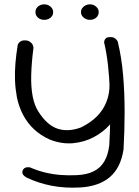

<svg xmlns="http://www.w3.org/2000/svg" viewBox="-20 -658 645 889"><path d="M351 210Q281 214 219 202Q157 190 103 164Q103 164 99.5 162Q96 160 91.5 156Q87 152 84.5 145.5Q82 139 85 131Q88 124 93.5 120.5Q99 117 105 116.5Q111 116 115 116.5Q119 117 119 117Q153 132 188 140.5Q223 149 259.5 152Q296 155 335 153Q382 151 414 135Q446 119 463.5 88.5Q481 58 486 14Q490 -54 490.5 -118Q491 -182 488.5 -241.5Q486 -301 480 -356Q474 -411 462 -462Q462 -462 463 -468Q464 -474 469.5 -480Q475 -486 488 -486Q502 -487 510 -482Q518 -477 521.5 -471.5Q525 -466 525 -466Q543 -392 550 -310Q557 -228 557 -141Q557 -54 552 34Q539 119 488.5 162Q438 205 351 210ZM210 -12Q168 -31 137.5 -59.5Q107 -88 87 -126Q67 -164 58 -209Q51 -247 49.5 -286Q48 -325 51.5 -366Q55 -407 62 -450Q62 -450 63.5 -453.5Q65 -457 69 -461.5Q73 -466 80.5 -469Q88 -472 100 -471Q110 -470 116.5 -466Q123 -462 127 -457Q131 -452 132.5 -447.5Q134 -443 134.5 -440Q135 -437 135 -437Q126 -368 124.5 -311Q123 -254 131.5 -211Q140 -168 158 -141Q198 -78 247 -62Q296 -46 355 -68Q400 -90 429.5 -120Q459 -150 473.5 -188Q488 -226 487 -268L540 -325Q554 -244 539 -183Q524 -122 486 -78Q457 -46 414 -23Q371 0 318.5 5Q266 10 210 -12ZM396 -566Q385 -566 375.5 -571Q366 -576 360.5 -584Q355 -592 355 -602Q355 -612 360.5 -620Q366 -628 375.5 -633Q385 -638 396 -638Q408 -638 417 -633Q426 -628 431.5 -620Q437 -612 437 -602Q437 -586 425 -576Q413 -566 396 -566ZM184 -566Q173 -566 163.5 -571Q154 -576 149 -584Q144 -592 144 -602Q144 -612 149 -620Q154 -628 163.5 -633Q173 -638 184 -638Q196 -638 205.5 -633Q215 -628 220.5 -620Q226 -612 226 -602Q226 -591 220.5 -583Q215 -575 205.5 -570.5Q196 -566 184 -566Z"/></svg>

Font: Sour Gummy Black ExtraLight
Style: Regular
Weight: 250
Version: Version 1.000